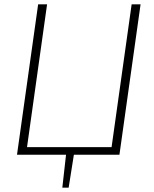

<svg xmlns="http://www.w3.org/2000/svg" viewBox="-20 -710 708 881"><path d="M625 -690 528 0H319L295 151H266L283 0H58L155 -690H196L104 -35H492L584 -690Z"/></svg>

Font: Exo 2.0 Extra Light
Style: Italic
Weight: 250
Italic angle: -8°
Designer: Natanael Gama
Version: Version 1.001;PS 001.001;hotconv 1.0.70;makeotf.lib2.5.58329